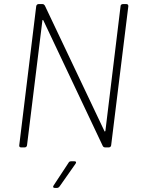

<svg xmlns="http://www.w3.org/2000/svg" viewBox="-20 -720 703 938"><path d="M569 -690 495 -81C494 -77 491 -76 490 -80L199 -693C196 -697 193 -700 188 -700H168C163 -700 158 -696 157 -690L74 -10C73 -4 77 0 82 0H101C107 0 111 -4 112 -10L187 -619C187 -623 190 -624 192 -620L482 -7C484 -3 488 0 493 0H512C518 0 522 -4 523 -10L607 -690C607 -696 604 -700 598 -700H580C574 -700 569 -696 569 -690ZM247 198H259C264 198 268 195 271 191L349 80C354 73 352 68 344 68H327C322 68 317 70 315 75L242 186C237 193 240 198 247 198Z"/></svg>

Font: Barlow ExtraLight
Style: Italic
Weight: 275
Italic angle: -7°
Designer: Jeremy Tribby
Foundry: Tribby Type
Version: Version 1.422;hotconv 1.0.109;makeotfexe 2.5.65596